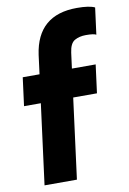

<svg xmlns="http://www.w3.org/2000/svg" viewBox="-90 -868 620 923"><g transform="rotate(-10 219.5 -406.5)"><path d="M209 0H51L102 -392H20L38 -530H120L132 -623Q159 -813 352 -813Q413 -813 439 -800L422 -670Q411 -677 372 -677Q340 -677 317 -664Q294 -651 288 -606L278 -530H394L376 -392H260Z"/></g></svg>

Font: Tanohe Sans
Style: Bold Italic
Weight: 700
Designer: Village Type and Design LLC & Cristiano Sobral
Foundry: Cooper Hewitt Smithsonian Design Museum
Version: Version 1.00;September 29, 2021;FontCreator 13.0.0.2655 64-b